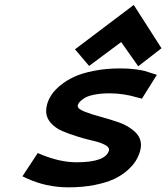

<svg xmlns="http://www.w3.org/2000/svg" viewBox="-20 -761 685 790"><path d="M288.6 -558.1 530.3 -740.7 644.5 -562.5 548.8 -488.3 478.5 -587.9 346.7 -489.7ZM428.2 -141.6Q428.2 -142.1 428.5 -143.3Q428.7 -144.5 428.7 -145Q428.7 -156.7 409.4 -166.3Q390.1 -175.8 361.6 -182.1Q333 -188.5 299.3 -199Q265.6 -209.5 237.1 -221.4Q208.5 -233.4 189.2 -255.1Q169.9 -276.9 169.9 -305.2Q169.9 -318.4 174.3 -333.5Q179.7 -352.1 191.9 -370.8Q204.1 -389.6 228.3 -409.7Q252.4 -429.7 284.9 -444.8Q317.4 -460 366.9 -469.7Q416.5 -479.5 475.6 -479.5Q510.3 -479.5 537.1 -475.8Q564 -472.2 574.7 -469.2Q585.4 -466.3 606.9 -459L625.5 -453.1L564 -355L546.9 -359.4Q489.3 -377 430.7 -377Q394 -377 366.9 -371.3Q339.8 -365.7 326.7 -356.9Q313.5 -348.1 307.9 -341.6Q302.2 -335 300.3 -329.1Q299.8 -327.6 299.8 -325.2Q299.8 -313 326.7 -302.2Q353.5 -291.5 391.6 -281.2Q429.7 -271 468 -257.8Q506.3 -244.6 533.2 -220.5Q560.1 -196.3 560.1 -164.1Q560.1 -152.8 556.2 -138.7Q550.3 -118.2 538.8 -99.4Q527.3 -80.6 504.4 -60.1Q481.4 -39.6 450 -24.7Q418.5 -9.8 369.9 0Q321.3 9.8 261.7 9.8Q168.9 9.8 87.9 -28.3L72.3 -35.6L135.3 -131.3L151.4 -124.5Q228 -93.3 294.9 -93.3Q414.6 -93.3 428.2 -141.6Z"/></svg>

Font: Cantarell
Style: Bold Italic
Weight: 700
Italic angle: -16°
Designer: Dave Crossland
Version: Version 1.004